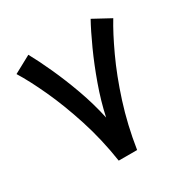

<svg xmlns="http://www.w3.org/2000/svg" viewBox="-153 -795 905 928"><g transform="rotate(-30 300.0 -331.0)"><path d="M248.5 0Q229 -128.9 191.4 -245.4Q153.8 -361.8 110.6 -455.3Q67.4 -548.8 29.8 -609.4L126 -661.6Q154.3 -610.4 187.5 -537.6Q220.7 -464.8 251 -380.9Q281.2 -296.9 299.8 -210.9Q317.4 -293 347.7 -377.4Q377.9 -461.9 411.6 -536.1Q445.3 -610.4 473.6 -661.6L569.8 -609.4Q532.7 -548.8 489.3 -455.3Q445.8 -361.8 408.4 -245.4Q371.1 -128.9 351.1 0Z"/></g></svg>

Font: Vazirmatn UI NL Medium
Style: Regular
Weight: 500
Designer: Saber Rastikerdar
Foundry: Saber Rastikerdar
Version: Version 33.003